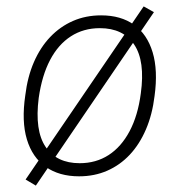

<svg xmlns="http://www.w3.org/2000/svg" viewBox="-20 -543 561 600"><path d="M227 8Q165 8 123 -21.5Q81 -51 64 -107.5Q47 -164 59 -245Q66 -303 86 -349Q106 -395 137 -427.5Q168 -460 208 -477.5Q248 -495 296 -495Q358 -495 399 -465.5Q440 -436 457 -379.5Q474 -323 463 -243Q456 -185 436 -138.5Q416 -92 385.5 -59.5Q355 -27 315 -9.5Q275 8 227 8ZM229 -33Q280 -33 319.5 -58.5Q359 -84 385 -133Q411 -182 420 -251Q434 -352 399.5 -403.5Q365 -455 292 -455Q241 -455 201.5 -429.5Q162 -404 136.5 -355.5Q111 -307 101 -237Q88 -135 122.5 -84Q157 -33 229 -33ZM92 37 60 18 429 -523 461 -505Z"/></svg>

Font: Nunito Sans 10pt SemiCondensed ExtraLight
Style: Italic
Weight: 250
Width: 4
Italic angle: -9°
Designer: Vernon Adams
Foundry: Vernon Adams
Version: Version 3.101;gftools[0.9.27]